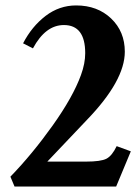

<svg xmlns="http://www.w3.org/2000/svg" viewBox="-20 -683 509 703"><path d="M33.2 0 18.1 -36.1Q98.1 -118.7 172.9 -223.6Q247.6 -328.6 276.4 -408.2Q292 -450.7 292 -488.3Q292 -591.3 213.9 -591.3Q146.5 -591.3 100.6 -505.9L64.5 -524.4Q96.7 -586.4 147 -624.8Q197.3 -663.1 258.8 -663.1Q336.9 -663.1 387 -615.2Q437 -567.4 437 -493.7Q437 -387.7 297.9 -243.7L153.3 -91.3H294.9Q349.1 -91.3 369.6 -101.8Q390.1 -112.3 407.2 -147.9L459 -128.9L405.3 0Z"/></svg>

Font: Elstob 14pt
Style: Bold
Weight: 700
Designer: Peter S. Baker
Version: Version 1.015